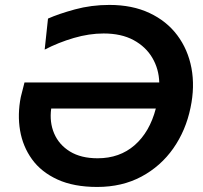

<svg xmlns="http://www.w3.org/2000/svg" viewBox="-20 -747 823 780"><path d="M375 12.5Q279.5 12.5 213.5 -17.8Q147.5 -48 110 -100Q72.5 -152 61.5 -217.2Q50.5 -282.5 64.5 -353L79.5 -412H627Q625.5 -466.5 599 -511.8Q572.5 -557 522.8 -584Q473 -611 401 -611Q342.5 -611 280 -592.8Q217.5 -574.5 161.5 -545.5L175 -671.5Q217.5 -690.5 284.2 -708.8Q351 -727 424.5 -727Q517.5 -727 587.2 -694.2Q657 -661.5 700.2 -603.8Q743.5 -546 757.8 -470.5Q772 -395 754 -309.5Q735 -217 684 -144.2Q633 -71.5 554.5 -29.5Q476 12.5 375 12.5ZM376.5 -104Q466 -104 527 -157.2Q588 -210.5 613 -306H188Q180.5 -250.5 200 -204.8Q219.5 -159 264.2 -131.5Q309 -104 376.5 -104Z"/></svg>

Font: Commissioner SemiBold
Style: Italic
Weight: 600
Italic angle: -12°
Designer: Kostas Bartsokas
Foundry: Kostas Bartsokas
Version: Version 1.000; ttfautohint (v1.8.3)